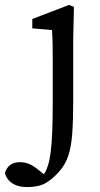

<svg xmlns="http://www.w3.org/2000/svg" viewBox="-100 -511 406 779"><path d="M11 248Q-20 248 -39.5 238.5Q-59 229 -68.5 215.5Q-78 202 -80 190Q-73 169 -58 158Q-43 147 -19 147Q3 147 21 155.5Q39 164 57 179L98 213L94 219H65L62 209Q73 202 80.5 192Q88 182 94 162Q101 142 105.5 107.5Q110 73 112 22Q114 -29 114 -101V-260Q114 -300 113.5 -329Q113 -358 111 -389L31 -396V-434L180 -491L200 -483L197 -352V-99Q197 -22 193 32Q189 86 176.5 122.5Q164 159 139 186Q114 215 85.5 231.5Q57 248 11 248Z"/></svg>

Font: Source Serif 4 18pt
Style: Regular
Weight: 400
Designer: Frank Grießhammer
Foundry: Adobe Systems Incorporated
Version: Version 4.004;hotconv 1.0.116;makeotfexe 2.5.65601